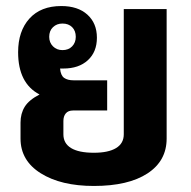

<svg xmlns="http://www.w3.org/2000/svg" viewBox="-20 -606 632 636"><path d="M532 -576V-147Q532 -73 468.5 -31.5Q405 10 291 10Q182 10 115 -32Q48 -74 48 -147V-200Q48 -230 62 -252.5Q76 -275 111 -293Q40 -330 40 -433Q40 -503 77.5 -544.5Q115 -586 183 -586Q238 -586 269.5 -557.5Q301 -529 301 -481Q301 -434 271 -406.5Q241 -379 190 -379H179Q181 -356 192.5 -348Q204 -340 223 -340H335V-240H222Q206 -240 198 -230.5Q190 -221 190 -205V-161Q190 -131 215.5 -115.5Q241 -100 291 -100Q339 -100 364.5 -115.5Q390 -131 390 -161V-576ZM143 -484Q143 -465 155.5 -452.5Q168 -440 187 -440Q207 -440 219 -452.5Q231 -465 231 -484Q231 -504 219 -516Q207 -528 187 -528Q168 -528 155.5 -516Q143 -504 143 -484Z"/></svg>

Font: Sarabun ExtraBold
Style: Regular
Weight: 800
Version: Version 1.000; ttfautohint (v1.6)